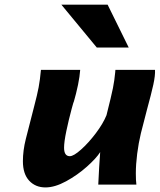

<svg xmlns="http://www.w3.org/2000/svg" viewBox="-20 -799 691 831"><path d="M413.6 -140.6Q397 -114.3 356 -77.6Q314.9 -41 266.1 -14.4Q217.3 12.2 176.8 12.2Q133.3 12.2 106.2 -17.1Q79.1 -46.4 79.1 -101.1Q79.1 -147.5 91.8 -197.8L128.4 -340.8Q141.1 -388.7 147.2 -421.1Q153.3 -453.6 157.2 -496.6H327.1Q323.2 -439.9 297.4 -351.1Q302.7 -374.5 290 -327.4Q277.3 -280.3 267.3 -232.7Q257.3 -185.1 257.3 -159.7Q257.3 -123 282.2 -123Q298.8 -123 331.1 -151.9Q363.3 -180.7 394.8 -222.4Q426.3 -264.2 440.9 -300.3Q461.9 -383.3 468.8 -417.7Q475.6 -452.1 478.5 -484.9Q478.5 -488.8 479.5 -496.6H650.9Q652.3 -472.7 643.6 -432.6Q634.8 -392.6 616.2 -324.7Q598.6 -258.3 589.8 -222.2Q579.6 -179.7 573.7 -133.3Q567.9 -86.9 567.9 -48.8Q567.9 -17.6 570.3 0H405.3Q406.2 -23.9 409.2 -75.2Q412.1 -126.5 413.6 -140.6ZM445.8 -778.8 537.1 -593.3H398.9L245.6 -778.8Z"/></svg>

Font: Lesson One Extra
Style: Italic
Weight: 800
Italic angle: -14°
Designer: But Ko, Victor Gaultney, Annie Olsen, Julie Remington, Don Collingsworth, Eric Hays, Becca Hirsbrunner
Version: Version 1.100